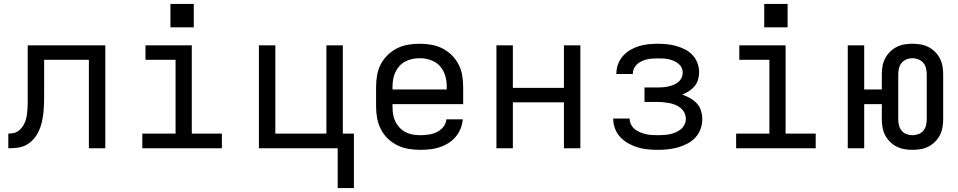

<svg xmlns="http://www.w3.org/2000/svg" viewBox="-20 -749 4840 970"><path d="M22 0V-74Q37 -74 51.5 -77.5Q66 -81 77.5 -91Q89 -101 97 -114Q105 -127 109.5 -141Q114 -155 116 -170Q118 -185 119 -200Q120 -215 120 -230Q120 -245 120 -260Q120 -265 120 -270.5Q120 -276 120 -281V-520H512V0H429V-447H203V-279Q203 -279 203 -278.5Q203 -278 203 -278V-277Q203 -254 202.5 -230Q202 -206 199.5 -182Q197 -158 192 -134.5Q187 -111 177 -89Q167 -67 151.5 -48.5Q136 -30 115 -18Q94 -6 70 -3Q46 0 22 0Z M699 0V-74H867V-447H715V-520H949V-74H1101V0ZM841 -611V-729H959V-611Z M1686 201V0H1288V-520H1371V-74H1629V-520H1712V-74H1768V201Z M2102 8Q2073 8 2043.5 3Q2014 -2 1987.5 -15Q1961 -28 1939.5 -48.5Q1918 -69 1904.5 -95.5Q1891 -122 1885.5 -151Q1880 -180 1880 -210V-310Q1880 -339 1885 -368.5Q1890 -398 1903.5 -424Q1917 -450 1938.5 -471Q1960 -492 1986 -505Q2012 -518 2041.5 -523Q2071 -528 2100 -528Q2129 -528 2158.5 -523Q2188 -518 2214 -505Q2240 -492 2261.5 -471Q2283 -450 2296.5 -424Q2310 -398 2315 -368.5Q2320 -339 2320 -310V-223H1963V-210Q1963 -191 1966 -172Q1969 -153 1977 -136Q1985 -119 1998.5 -104.5Q2012 -90 2028.5 -81.5Q2045 -73 2064 -69.5Q2083 -66 2102 -66Q2124 -66 2145 -69Q2166 -72 2185.5 -81Q2205 -90 2219 -107Q2233 -124 2235 -146H2318Q2316 -121 2306.5 -98Q2297 -75 2281 -56.5Q2265 -38 2244 -25Q2223 -12 2199.5 -4.5Q2176 3 2151.5 5.5Q2127 8 2102 8ZM1963 -297H2237V-310Q2237 -329 2234 -347.5Q2231 -366 2223 -383.5Q2215 -401 2202.5 -415Q2190 -429 2173 -438Q2156 -447 2137.5 -451Q2119 -455 2100 -455Q2081 -455 2062.5 -451Q2044 -447 2027 -438Q2010 -429 1997.5 -415Q1985 -401 1977 -383.5Q1969 -366 1966 -347.5Q1963 -329 1963 -310Z M2488 0V-520H2571V-305H2829V-520H2912V0H2829V-232H2571V0Z M3303 8Q3277 8 3251.5 5.5Q3226 3 3201.5 -4.5Q3177 -12 3154.5 -24.5Q3132 -37 3114.5 -55.5Q3097 -74 3087.5 -98.5Q3078 -123 3078 -148Q3078 -149 3078 -149Q3078 -149 3078 -150H3161Q3161 -150 3161 -150Q3161 -150 3161 -150Q3161 -150 3161 -150Q3161 -150 3161 -150Q3161 -134 3168 -120Q3175 -106 3187 -96.5Q3199 -87 3213 -81Q3227 -75 3242 -71.5Q3257 -68 3272 -67Q3287 -66 3303 -66Q3318 -66 3333.5 -67Q3349 -68 3364 -71Q3379 -74 3393 -80Q3407 -86 3419 -95.5Q3431 -105 3438 -119Q3445 -133 3445 -148Q3445 -164 3438 -178.5Q3431 -193 3419 -203Q3407 -213 3392.5 -219Q3378 -225 3362.5 -228Q3347 -231 3331.5 -232.5Q3316 -234 3300 -234H3236V-307H3300Q3314 -307 3328 -308Q3342 -309 3355.5 -312Q3369 -315 3382 -320Q3395 -325 3406 -334Q3417 -343 3423 -355.5Q3429 -368 3429 -382Q3429 -396 3423 -408Q3417 -420 3406 -428.5Q3395 -437 3382.5 -442Q3370 -447 3356.5 -450Q3343 -453 3329.5 -453.5Q3316 -454 3303 -454Q3289 -454 3275.5 -453Q3262 -452 3248.5 -449Q3235 -446 3222 -440Q3209 -434 3199 -425Q3189 -416 3183 -403Q3177 -390 3177 -376Q3177 -376 3177 -375.5Q3177 -375 3177 -375H3094Q3094 -376 3094 -376.5Q3094 -377 3094 -378Q3094 -402 3102.5 -425Q3111 -448 3127 -466Q3143 -484 3164 -496.5Q3185 -509 3208 -516Q3231 -523 3255 -525.5Q3279 -528 3303 -528Q3327 -528 3350.5 -525.5Q3374 -523 3397 -516.5Q3420 -510 3441.5 -499Q3463 -488 3479 -470.5Q3495 -453 3503.5 -430.5Q3512 -408 3512 -384Q3512 -365 3506.5 -346.5Q3501 -328 3489 -313.5Q3477 -299 3460.5 -288.5Q3444 -278 3427 -271Q3447 -264 3466 -253.5Q3485 -243 3500 -227Q3515 -211 3521.5 -189.5Q3528 -168 3528 -147Q3528 -121 3519 -96.5Q3510 -72 3492.5 -53.5Q3475 -35 3452 -23Q3429 -11 3404 -4Q3379 3 3353.5 5.5Q3328 8 3303 8Z M3699 0V-74H3867V-447H3715V-520H3949V-74H4101V0ZM3841 -611V-729H3959V-611Z M4590 8Q4569 8 4548.5 4.5Q4528 1 4509.5 -8.5Q4491 -18 4476 -33Q4461 -48 4451.5 -66.5Q4442 -85 4438.5 -105.5Q4435 -126 4435 -147V-223H4346V0H4263V-520H4346V-297H4435V-373Q4435 -394 4438.5 -414.5Q4442 -435 4451.5 -453.5Q4461 -472 4476 -487Q4491 -502 4509.5 -511.5Q4528 -521 4548.5 -524.5Q4569 -528 4590 -528Q4611 -528 4631.5 -524.5Q4652 -521 4670.5 -511.5Q4689 -502 4704 -487Q4719 -472 4728.5 -453.5Q4738 -435 4741.5 -414.5Q4745 -394 4745 -373V-147Q4745 -126 4741.5 -105.5Q4738 -85 4728.5 -66.5Q4719 -48 4704 -33Q4689 -18 4670.5 -8.5Q4652 1 4631.5 4.5Q4611 8 4590 8ZM4590 -66Q4605 -66 4620 -71.5Q4635 -77 4645 -89Q4655 -101 4658.5 -116.5Q4662 -132 4662 -147V-373Q4662 -388 4658.5 -403.5Q4655 -419 4645 -431Q4635 -443 4620 -449Q4605 -455 4590 -455Q4574 -455 4559.5 -449Q4545 -443 4535 -431Q4525 -419 4521.5 -403.5Q4518 -388 4518 -373V-147Q4518 -132 4521.5 -116.5Q4525 -101 4535 -89Q4545 -77 4559.5 -71.5Q4574 -66 4590 -66Z"/></svg>

Font: Iosevka SS04 Extended
Style: Regular
Weight: 400
Width: 7
Monospace: yes
Designer: Belleve Invis
Foundry: Belleve Invis
Version: Version 19.0.0; ttfautohint (v1.8.4)